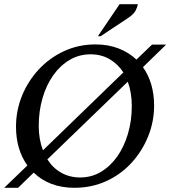

<svg xmlns="http://www.w3.org/2000/svg" viewBox="-20 -882 809 912"><path d="M0 10 110 -96Q56 -172 56 -280Q56 -357 84.5 -427Q113 -497 164 -552Q215 -607 284 -639Q353 -671 434 -671Q494 -671 543 -652Q592 -633 628 -599L702 -670H769L659 -563Q712 -488 712 -380Q712 -305 684 -235Q656 -165 605.5 -109.5Q555 -54 485.5 -22Q416 10 333 10Q273 10 224.5 -8.5Q176 -27 140 -62L66 10ZM164 -284Q164 -220 184 -168L566 -538Q540 -578 500.5 -601Q461 -624 410 -624Q356 -624 311 -597.5Q266 -571 233 -524.5Q200 -478 182 -416Q164 -354 164 -284ZM361 -39Q415 -39 460 -66Q505 -93 537.5 -139.5Q570 -186 588 -247.5Q606 -309 606 -378Q606 -442 587 -494L205 -125Q231 -84 271 -61.5Q311 -39 361 -39ZM445 -710 548 -862H635Q632 -847 624 -831.5Q616 -816 592 -799L458 -710Z"/></svg>

Font: Spectral SC Medium
Style: Italic
Weight: 500
Italic angle: -10°
Designer: Jean-Baptiste Levee
Foundry: Production Type
Version: Version 2.001